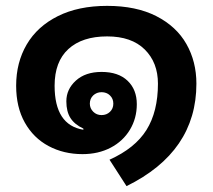

<svg xmlns="http://www.w3.org/2000/svg" viewBox="-20 -515 724 654"><path d="M353 29Q440 -10 479 -72.5Q518 -135 518 -230Q518 -302 473 -346.5Q428 -391 345 -391Q260 -391 213 -348Q166 -305 166 -223Q166 -89 264 -73V-77Q234 -91 220 -113Q206 -135 206 -170Q206 -211 238.5 -240.5Q271 -270 326 -270Q383 -270 414.5 -240Q446 -210 446 -160Q446 -112 422.5 -73Q399 -34 357 -12Q315 10 261 10Q197 10 145.5 -17.5Q94 -45 64.5 -97.5Q35 -150 35 -223Q35 -302 71 -363.5Q107 -425 177 -460Q247 -495 345 -495Q444 -495 512.5 -460Q581 -425 615 -365Q649 -305 649 -230Q649 2 411 119ZM366 -162Q366 -179 354.5 -190Q343 -201 326 -201Q309 -201 297.5 -190Q286 -179 286 -162Q286 -146 297.5 -134.5Q309 -123 326 -123Q343 -123 354.5 -134Q366 -145 366 -162Z"/></svg>

Font: Niramit
Style: Bold
Weight: 700
Designer: Katatrad Aksorn Co.,Ltd.
Foundry: Cadson Demak Co.,Ltd.
Version: Version 1.001; ttfautohint (v1.6)